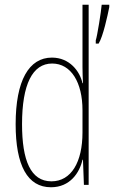

<svg xmlns="http://www.w3.org/2000/svg" viewBox="-20 -780 481 810"><path d="M195 10C276 10 316 -52 328 -106H330L334 0H354V-760H328V-497C328 -475 329 -454 330 -429H328C317 -479 274 -537 199 -537C102 -537 46 -440 46 -256C46 -82 96 10 195 10ZM441 -750V-760H409C407 -733 390 -626 384 -610V-596H396C415 -626 434 -715 441 -750ZM197 -15C109 -15 73 -104 73 -256C73 -424 117 -512 200 -512C280 -512 328 -432 328 -315V-221C328 -97 281 -15 197 -15Z"/></svg>

Font: Noto Sans Myanmar UI ExtraCondensed Thin
Style: Regular
Weight: 100
Width: 2
Designer: Monotype Design Team
Foundry: Monotype Imaging Inc.
Version: Version 2.103